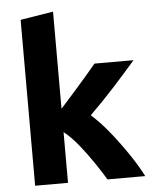

<svg xmlns="http://www.w3.org/2000/svg" viewBox="-54 -821 688 867"><g transform="rotate(-5 289.5 -388.0)"><path d="M70 0V-752L219 -776V-336Q248 -368 279 -403Q310 -438 338 -470.5Q366 -503 385 -526H562Q509 -465 458.5 -409.5Q408 -354 348 -295Q389 -259 431.5 -206Q474 -153 510.5 -98.5Q547 -44 569 0H398Q377 -35 348 -78Q319 -121 286 -162Q253 -203 219 -230V0Z"/></g></svg>

Font: Ubuntu Sans ExtraBold
Style: Regular
Weight: 800
Designer: Dalton Maag Ltd
Foundry: Dalton Maag Ltd
Version: Version 1.006; ttfautohint (v1.8.4.7-5d5b)